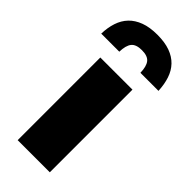

<svg xmlns="http://www.w3.org/2000/svg" viewBox="-282 -844 887 887"><g transform="rotate(45 162.0 -400.5)"><path d="M-25 -621Q-24 -661 -13 -694.5Q-2 -728 20.5 -751.5Q43 -775 78 -788Q113 -801 162 -801Q211 -801 245.5 -788.5Q280 -776 302.5 -752.5Q325 -729 336 -695.5Q347 -662 349 -621H231Q230 -662 215 -681Q200 -700 162 -700Q124 -700 109 -681Q94 -662 93 -621ZM50 -540H260V0H50Z"/></g></svg>

Font: Encode Sans Narrow
Style: Black
Weight: 900
Designer: Pablo Impallari, Andres Torresi
Foundry: Pablo Impallari, Andres Torresi
Version: Version 1.000; ttfautohint (v1.00) -l 8 -r 50 -G 200 -x 14 -